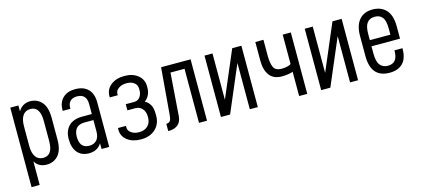

<svg xmlns="http://www.w3.org/2000/svg" viewBox="-56 -967 3425 1561"><g transform="rotate(-15 1656.5 -186.0)"><path d="M58.6 -516.6H127V-466.8Q160.2 -523.4 224.6 -525.4Q286.1 -525.4 324.2 -482.4Q362.3 -438.5 362.3 -348.6V-168Q362.3 -79.1 325.2 -36.1Q287.1 7.8 225.6 7.8Q160.2 7.8 127 -45.9V152.3H58.6ZM293.9 -175.8V-340.8Q293.9 -463.9 212.9 -463.9Q171.9 -463.9 149.4 -432.6Q127 -401.4 127 -339.8V-174.8Q127 -115.2 149.4 -84Q171.9 -52.7 212.9 -52.7Q252.9 -52.7 273.4 -82Q293.9 -110.4 293.9 -175.8Z M752.9 -375V0H688.5V-47.9Q653.3 7.8 583 7.8Q519.5 7.8 485.4 -33.2Q451.2 -73.2 451.2 -146.5Q451.2 -215.8 491.2 -255.9Q530.3 -294.9 605.5 -294.9H685.5V-377.9Q685.5 -464.8 605.5 -464.8Q568.4 -464.8 548.8 -445.3Q528.3 -424.8 528.3 -388.7V-380.9H463.9V-389.6Q463.9 -453.1 502.9 -489.3Q540 -525.4 605.5 -525.4Q676.8 -525.4 714.8 -486.3Q752.9 -447.3 752.9 -375ZM685.5 -148.4V-244.1H612.3Q519.5 -244.1 519.5 -147.5Q519.5 -51.8 599.6 -50.8Q639.6 -50.8 663.1 -76.2Q685.5 -101.6 685.5 -148.4Z M972.7 -300.8H1043.9Q1076.2 -300.8 1093.3 -325.2Q1110.4 -349.6 1110.4 -379.9V-393.6Q1110.4 -425.8 1086.4 -444.8Q1062.5 -463.9 1022.5 -463.9Q982.4 -463.9 955.6 -445.3Q928.7 -426.8 928.7 -398.4V-387.7H861.3V-397.5Q861.3 -455.1 905.8 -490.2Q950.2 -525.4 1021.5 -525.4Q1090.8 -525.4 1134.3 -489.7Q1177.7 -454.1 1177.7 -397.5V-382.8Q1177.7 -351.6 1164.1 -323.7Q1150.4 -295.9 1127 -281.2Q1156.2 -265.6 1171.9 -237.3Q1187.5 -209 1187.5 -159.2V-145.5Q1187.5 -77.1 1141.6 -34.7Q1095.7 7.8 1020.5 7.8Q949.2 7.8 905.3 -26.4Q861.3 -60.5 861.3 -115.2V-129.9H928.7V-116.2Q928.7 -88.9 954.6 -70.8Q980.5 -52.7 1019.5 -52.7Q1067.4 -52.7 1093.8 -79.6Q1120.1 -106.4 1120.1 -148.4V-159.2Q1120.1 -197.3 1098.1 -223.1Q1076.2 -249 1040 -249H972.7Z M1328.1 -516.6H1576.2V0H1508.8V-455.1H1390.6L1364.3 -96.7Q1357.4 0 1250 0V-61.5Q1275.4 -61.5 1284.2 -77.6Q1293 -93.8 1294.9 -120.1Z M1693.4 -516.6H1760.7V-127L1926.8 -516.6H2003.9V0H1936.5V-389.6L1770.5 0H1693.4Z M2121.1 -516.6H2189.5V-380.9Q2189.5 -320.3 2205.1 -285.6Q2220.7 -251 2271.5 -251Q2296.9 -251 2318.8 -255.9Q2340.8 -260.7 2351.6 -269.5V-516.6H2419.9V0H2351.6V-204.1Q2313.5 -190.4 2258.8 -190.4Q2188.5 -190.4 2154.8 -235.8Q2121.1 -281.2 2121.1 -357.4Z M2537.1 -516.6H2604.5V-127L2770.5 -516.6H2847.7V0H2780.3V-389.6L2614.3 0H2537.1Z M3024.4 -238.3V-176.8Q3024.4 -108.4 3047.9 -80.1Q3071.3 -50.8 3114.3 -50.8Q3196.3 -50.8 3196.3 -154.3V-158.2H3263.7V-155.3Q3263.7 -73.2 3224.6 -33.2Q3185.5 7.8 3112.3 7.8Q2956.1 7.8 2956.1 -175.8V-342.8Q2956.1 -432.6 2997.1 -479.5Q3037.1 -525.4 3109.4 -525.4Q3180.7 -525.4 3223.6 -479.5Q3264.6 -432.6 3264.6 -342.8V-238.3ZM3024.4 -340.8V-290H3197.3V-342.8Q3197.3 -408.2 3174.8 -436.5Q3153.3 -463.9 3110.4 -463.9Q3069.3 -463.9 3046.9 -435.5Q3024.4 -407.2 3024.4 -340.8Z"/></g></svg>

Font: Dinish Condensed
Style: Regular
Weight: 400
Width: 3
Designer: Bert Driehuis
Foundry: Playbeing
Version: Version 3.006; git-39231f3c-release